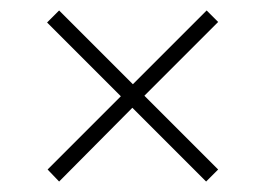

<svg xmlns="http://www.w3.org/2000/svg" viewBox="-20 -436 507 367"><path d="M93 -89 71 -112 211 -252 70 -393 93 -416 234 -275 375 -416 397 -394 256 -253 397 -112 374 -89 233 -230Z"/></svg>

Font: Saira Thin
Style: Regular
Weight: 100
Designer: Hector Gatti with collaboration of the Omnibus-Type team
Foundry: Omnibus-Type
Version: Version 1.101